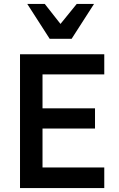

<svg xmlns="http://www.w3.org/2000/svg" viewBox="-20 -950 602 970"><path d="M81.1 0V-675.8H506.8V-574.2H194.8V-402.8H460V-300.8H194.8V-104H506.8V0ZM341.8 -753.9H231L117.7 -930.2H206.1L285.6 -829.1L367.7 -930.2H455.1Z"/></svg>

Font: Clear Sans Medium
Style: Regular
Weight: 500
Foundry: Intel Corporation
Version: Version 1.00